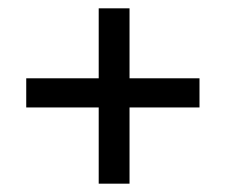

<svg xmlns="http://www.w3.org/2000/svg" viewBox="-20 -545 540 461"><path d="M217 -104V-287H43V-357H217V-525H291V-357H459V-287H291V-104Z"/></svg>

Font: Inconsolata Medium
Style: Regular
Weight: 500
Monospace: yes
Designer: Raph Levien, Cyreal, Brenton Simpson
Foundry: Raph Levien, Cyreal, Google
Version: Version 3.001; ttfautohint (v1.8.2.53-6de2)